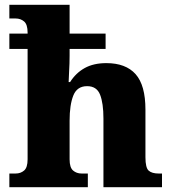

<svg xmlns="http://www.w3.org/2000/svg" viewBox="-20 -780 714 800"><path d="M19 0V-57H45Q66 -57 80.5 -69.5Q95 -82 95 -116V-576H19V-640H95V-644Q95 -678 80.5 -690.5Q66 -703 45 -703H19V-760H270V-640H420V-576H270V-547Q270 -515 268 -483.5Q266 -452 266 -438H272Q296 -476 333 -496.5Q370 -517 423 -517Q504 -517 545 -471Q586 -425 586 -323V-125Q586 -81 599.5 -69Q613 -57 641 -57H655V0H411V-286Q411 -350 397 -385.5Q383 -421 343 -421Q301 -421 285.5 -382Q270 -343 270 -277V-116Q270 -82 284.5 -69.5Q299 -57 320 -57H346V0Z"/></svg>

Font: Noto Serif ExtraBold
Style: Regular
Weight: 800
Designer: Monotype Design Team
Foundry: Monotype Imaging Inc.
Version: Version 2.014